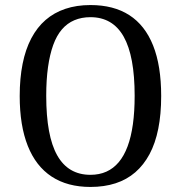

<svg xmlns="http://www.w3.org/2000/svg" viewBox="-20 -730 716 760"><path d="M338 10Q247 10 184.5 -31Q122 -72 90 -152.5Q58 -233 58 -350Q58 -420 69.5 -477.5Q81 -535 104 -578.5Q127 -622 160.5 -651Q194 -680 238.5 -695Q283 -710 338 -710Q430 -710 492 -670Q554 -630 586 -550Q618 -470 618 -350Q618 -278 606.5 -220.5Q595 -163 572 -120Q549 -77 515.5 -48Q482 -19 437.5 -4.5Q393 10 338 10ZM338 -38Q373 -38 401 -50.5Q429 -63 450 -88Q471 -113 485 -150.5Q499 -188 506 -238Q513 -288 513 -351Q513 -508 469.5 -585Q426 -662 338 -662Q303 -662 274.5 -650Q246 -638 225 -613.5Q204 -589 190.5 -551.5Q177 -514 170 -464Q163 -414 163 -351Q163 -192 206.5 -115Q250 -38 338 -38Z"/></svg>

Font: Sutasoma
Style: Regular
Weight: 400
Designer: Izhar Fathurrohim, Akbar Rohmanto, Arusyal Khofiqoini
Foundry: Kiwari Kolektiv
Version: Version 1.102